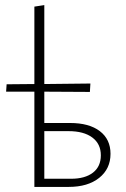

<svg xmlns="http://www.w3.org/2000/svg" viewBox="-20 -734 493 754"><path d="M414 -130Q414 -71 369.5 -35.5Q325 0 250 0H115V-374H4L6 -403L115 -404V-708L154 -714V-404L335 -406L333 -373L154 -374V-251H255Q330 -251 372 -219Q414 -187 414 -130ZM376 -124Q376 -169 342.5 -194Q309 -219 249 -219H154V-32H259Q314 -32 345 -56Q376 -80 376 -124Z"/></svg>

Font: Ysabeau Light
Style: Regular
Weight: 300
Designer: Christian Thalmann (Catharsis Fonts)
Version: Version 0.003